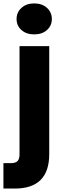

<svg xmlns="http://www.w3.org/2000/svg" viewBox="-52 -825 362 1111"><path d="M-32.2 266.1V119.1H9.8Q37.1 119.1 49.1 107.4Q61 95.7 61 68.8V-558.1H232.9V66.9Q232.9 266.1 33.2 266.1ZM43.9 -714.8Q43.9 -753.9 72.3 -779.5Q100.6 -805.2 146 -805.2Q191.4 -805.2 219.7 -779.5Q248 -753.9 248 -714.8Q248 -676.3 219.7 -651.1Q191.4 -626 146 -626Q100.6 -626 72.3 -651.1Q43.9 -676.3 43.9 -714.8Z"/></svg>

Font: Biathlonist
Style: Bold
Weight: 700
Designer: Go4gold
Foundry: Go4gold
Version: Version 3.010;FEAKit 1.0